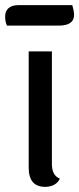

<svg xmlns="http://www.w3.org/2000/svg" viewBox="-38 -709 307 744"><path d="M242.2 -689Q249 -666 249 -651.9Q249 -609.9 190.9 -609.9H-11.2Q-18.1 -625 -18.1 -645Q-18.1 -666 -4.9 -677.5Q8.3 -689 32.2 -689ZM163.1 -74.2Q163.1 -28.3 193.8 -17.1Q187.5 -1.5 171.9 6.8Q156.2 15.1 137.2 15.1Q73.2 15.1 73.2 -59.1V-509.8H163.1Z"/></svg>

Font: Sansita Light
Style: Regular
Weight: 300
Designer: Pablo Cosgaya
Foundry: Omnibus-Type
Version: Version 1.006;hotconv 1.0.109;makeotfexe 2.5.65596